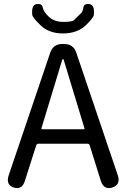

<svg xmlns="http://www.w3.org/2000/svg" viewBox="-20 -959 647 982"><path d="M50 0Q8 -14 25 -64L237 -690Q252 -734 299 -734H308Q355 -734 370 -690L582 -64Q599 -15 555 0Q510 14 495 -36L439 -215Q436 -224 427 -224H177Q168 -224 165 -215L108 -36Q93 14 50 0ZM192 -303Q191 -298 196 -298H408Q413 -298 412 -303L307 -649Q304 -658 302 -658Q300 -658 297 -649ZM186 -831Q147 -869 145 -883Q140 -934 167 -938Q195 -942 198.5 -921Q202 -900 228 -875Q257 -847 303 -847Q349 -847 358 -856Q377 -875 396 -893Q403 -900 406.5 -921Q410 -942 438 -938Q465 -934 460 -883Q459 -869 420 -831Q376 -788 302.5 -788Q229 -788 186 -831Z"/></svg>

Font: Resource Han Rounded KR
Style: Regular
Weight: 400
Designer: Cyano Hao (round all glyphs); Ryoko NISHIZUKA 西塚涼子 (kana, bopomofo & ideographs); Paul D. Hunt (Latin, Greek & Cyrillic)
Foundry: Cyano Hao
Version: 0.990